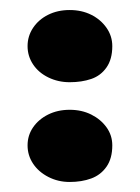

<svg xmlns="http://www.w3.org/2000/svg" viewBox="-20 -490 279 383"><path d="M119 -326Q96 -326 76.5 -335.5Q57 -345 46 -361.5Q35 -378 35 -398Q35 -418 46 -434.5Q57 -451 76 -460.5Q95 -470 119 -470Q143 -470 162 -460.5Q181 -451 192.5 -434.5Q204 -418 204 -398Q204 -372 192.5 -355.5Q181 -339 162 -332.5Q143 -326 119 -326ZM119 -127Q96 -127 76.5 -137Q57 -147 46 -163.5Q35 -180 35 -200Q35 -220 46 -236Q57 -252 76 -261.5Q95 -271 119 -271Q143 -271 162 -261.5Q181 -252 192.5 -236Q204 -220 204 -200Q204 -174 192.5 -157.5Q181 -141 162 -134Q143 -127 119 -127Z"/></svg>

Font: Sour Gummy Black
Style: Bold
Weight: 700
Version: Version 1.000